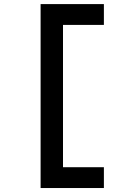

<svg xmlns="http://www.w3.org/2000/svg" viewBox="-20 -818 626 942"><path d="M179.2 104.5V-797.9H289.1V104.5ZM279.3 104.5V2.4H489.7V104.5ZM279.3 -695.8V-797.9H489.7V-695.8Z"/></svg>

Font: Cascadia Code Medium
Style: Regular
Weight: 500
Monospace: yes
Designer: Aaron Bell
Foundry: Saja Typeworks
Version: Version 2407.024